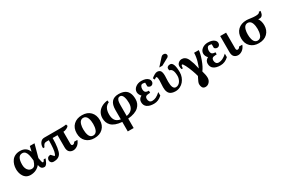

<svg xmlns="http://www.w3.org/2000/svg" viewBox="115 -2127 5493 3751"><g transform="rotate(-30 2861.0 -251.5)"><path d="M602.1 -126H643.1Q641.6 -120.1 638.7 -110.8Q635.7 -101.6 626 -77.9Q616.2 -54.2 605.7 -35.9Q595.2 -17.6 578.6 -2.7Q562 12.2 544.9 12.2Q501 12.2 479.7 -11.2Q458.5 -34.7 448.2 -86.9Q364.3 12.2 229 12.2Q190.4 12.2 158.2 -2Q126 -16.1 104.2 -39.8Q82.5 -63.5 67.6 -94.7Q52.7 -126 45.9 -159.7Q39.1 -193.4 39.1 -228Q39.1 -280.8 53.2 -328.1Q67.4 -375.5 95.5 -414.8Q123.5 -454.1 170.9 -477.1Q218.3 -500 279.8 -500Q424.8 -500 473.1 -373L499 -487.8H605L525.9 -198.2Q527.8 -188.5 530.5 -175.3Q533.2 -162.1 534.7 -154.1Q536.1 -146 538.3 -135.7Q540.5 -125.5 542.2 -119.4Q543.9 -113.3 545.9 -106.4Q547.9 -99.6 549.8 -95.7Q551.8 -91.8 554.2 -88.4Q556.6 -85 559.3 -83.5Q562 -82 564.9 -82Q574.7 -82 584 -93Q593.3 -104 597.7 -115.2ZM419.9 -205.1 418 -227.1Q414.6 -258.8 411.1 -281.7Q407.7 -304.7 401.9 -331.1Q396 -357.4 387.2 -375.5Q378.4 -393.6 366.5 -408.9Q354.5 -424.3 337.2 -432.1Q319.8 -439.9 297.9 -439.9Q186 -439.9 186 -245.1Q186 -200.7 199.5 -164.1Q212.9 -127.4 241.7 -103.8Q270.5 -80.1 310.1 -80.1Q353.5 -80.1 377 -109.6Q400.4 -139.2 419.9 -205.1Z M1363.8 -126Q1351.1 -89.4 1330.1 -61.5Q1309.1 -33.7 1285.6 -18.3Q1262.2 -2.9 1239.7 4.6Q1217.3 12.2 1196.8 12.2Q1173.3 12.2 1152.8 5.9Q1132.3 -0.5 1113.8 -14.9Q1095.2 -29.3 1084.5 -57.1Q1073.7 -85 1073.7 -123V-399.9H962.9Q962.9 -280.3 948.7 -191.4Q934.6 -102.5 912.6 -64.9Q866.7 12.2 752 12.2Q718.8 12.2 697.8 -8.5Q676.8 -29.3 676.8 -59.1Q676.8 -71.8 680.7 -84.5Q684.6 -97.2 693.6 -109.6Q702.6 -122.1 720.2 -129.6Q737.8 -137.2 761.7 -137.2L819.8 -75.2Q825.7 -75.2 832.8 -84.5Q839.8 -93.8 843.8 -103Q862.3 -142.6 869.6 -221.9Q877 -301.3 877 -374V-399.9H828.6Q807.6 -399.9 792.2 -394.8Q776.9 -389.6 766.1 -377.9Q755.4 -366.2 748.5 -353.5Q741.7 -340.8 733.9 -320.8H701.7Q701.7 -345.7 702.6 -358.9Q707.5 -410.6 740 -449.2Q772.5 -487.8 824.7 -487.8H1198.7Q1228 -487.8 1269 -490.2Q1310.1 -492.7 1321.8 -497.1L1333.5 -460Q1322.8 -439.9 1282.7 -419.9Q1242.7 -399.9 1206.5 -399.9V-133.8Q1206.5 -86.9 1236.8 -86.9Q1271.5 -86.9 1290.5 -126Z M1937.5 -241.2Q1937.5 -127.9 1866.2 -57.9Q1794.9 12.2 1672.4 12.2Q1557.1 12.2 1486.3 -56.4Q1415.5 -125 1415.5 -242.2Q1415.5 -362.8 1488 -431.4Q1560.5 -500 1679.2 -500Q1800.8 -500 1869.1 -428.7Q1937.5 -357.4 1937.5 -241.2ZM1787.1 -242.2Q1787.1 -277.8 1782.2 -310.1Q1777.3 -342.3 1765.9 -373.8Q1754.4 -405.3 1731.2 -424.1Q1708 -442.9 1675.3 -442.9Q1649.4 -442.9 1629.4 -430.4Q1609.4 -418 1597.7 -398.7Q1585.9 -379.4 1578.4 -352.3Q1570.8 -325.2 1568.1 -299.8Q1565.4 -274.4 1565.4 -246.1Q1565.4 -209.5 1570.1 -177.5Q1574.7 -145.5 1585.9 -113.5Q1597.2 -81.5 1620.1 -62.7Q1643.1 -43.9 1676.3 -43.9Q1708.5 -43.9 1731.4 -61.8Q1754.4 -79.6 1765.9 -110.4Q1777.3 -141.1 1782.2 -173.1Q1787.1 -205.1 1787.1 -242.2Z M2147.9 -247.1Q2147.9 -209 2154.3 -179.2Q2160.6 -149.4 2176.3 -121.6Q2191.9 -93.8 2222.9 -75.2Q2253.9 -56.6 2298.8 -48.8V-259.8Q2298.8 -379.9 2349.1 -439.9Q2399.4 -500 2506.8 -500Q2561.5 -500 2603.5 -487.1Q2645.5 -474.1 2672.1 -451.9Q2698.7 -429.7 2715.8 -397Q2732.9 -364.3 2739.7 -327.9Q2746.6 -291.5 2746.6 -247.1Q2746.6 -196.8 2728.3 -153.8Q2710 -110.8 2673.1 -76.2Q2636.2 -41.5 2574.7 -19Q2513.2 3.4 2431.6 9.8V223.1H2298.8V8.8Q2216.3 2.4 2156.5 -19.8Q2096.7 -42 2062.7 -76.9Q2028.8 -111.8 2013.4 -153.8Q1998 -195.8 1998 -247.1Q1998 -311.5 2026.6 -364.7Q2055.2 -418 2114.7 -454.3Q2174.3 -490.7 2257.8 -500L2262.7 -456.1Q2147.9 -410.6 2147.9 -247.1ZM2431.6 -274.9V-48.8Q2597.7 -76.7 2597.7 -247.1Q2597.7 -284.2 2593.3 -318.1Q2588.9 -352.1 2579.1 -382.1Q2569.3 -412.1 2551.8 -430.2Q2534.2 -448.2 2510.7 -448.2Q2492.7 -448.2 2479 -441.9Q2465.3 -435.5 2456.8 -422.1Q2448.2 -408.7 2442.9 -394.3Q2437.5 -379.9 2435.3 -357.7Q2433.1 -335.4 2432.4 -318.1Q2431.6 -300.8 2431.6 -274.9Z M3199.2 -65.9Q3117.2 12.2 3016.1 12.2Q2918 12.2 2863.8 -26.4Q2809.6 -64.9 2809.6 -142.1Q2809.6 -215.3 2880.4 -250Q2857.9 -272.5 2845.2 -299.8Q2832.5 -327.1 2832.5 -353Q2832.5 -416 2886.7 -458Q2940.9 -500 3017.6 -500Q3066.4 -500 3105.7 -488Q3145 -476.1 3170.2 -449.7Q3195.3 -423.3 3195.3 -386.2Q3195.3 -357.9 3176 -337.4Q3156.7 -316.9 3130.4 -316.9Q3118.7 -316.9 3107.9 -320.3Q3097.2 -323.7 3090.6 -328.4Q3084 -333 3078.9 -337.6Q3073.7 -342.3 3071.3 -345.7L3069.3 -349.1V-431.2Q3066.4 -434.6 3047.4 -437.7Q3028.3 -440.9 3014.2 -440.9Q2986.8 -440.9 2971.2 -413.8Q2955.6 -386.7 2955.6 -353Q2955.6 -301.8 2977.5 -280.8Q2999.5 -259.8 3054.2 -259.8V-211.9L3027.3 -210.9Q2974.6 -209.5 2955.6 -192.1Q2936.5 -174.8 2936.5 -143.1Q2936.5 -106 2955.1 -80.1Q2973.6 -54.2 3015.1 -54.2Q3057.1 -54.2 3101.1 -75Q3145 -95.7 3199.2 -145Z M3668 -500Q3757.3 -500 3757.3 -267.1Q3757.3 -214.8 3738.5 -164.6Q3719.7 -114.3 3687 -75.2Q3654.3 -36.1 3606 -12.5Q3557.6 11.2 3502.9 11.2Q3459.5 11.2 3427.5 0.7Q3395.5 -9.8 3376.5 -26.6Q3357.4 -43.5 3346.2 -69.1Q3335 -94.7 3331.1 -120.1Q3327.1 -145.5 3327.1 -178.2Q3327.1 -204.6 3330.6 -255.9Q3334 -307.1 3334 -328.1Q3334 -417 3310.1 -417Q3300.3 -417 3283.2 -404.5Q3266.1 -392.1 3262.2 -391.1L3242.2 -430.2Q3272.5 -456.5 3310.3 -478.3Q3348.1 -500 3374 -500Q3398.9 -500 3417.2 -491.9Q3435.5 -483.9 3445.8 -471.2Q3456.1 -458.5 3462.2 -438.5Q3468.3 -418.5 3470.2 -399.2Q3472.2 -379.9 3472.2 -354Q3472.2 -343.3 3469.7 -297.6Q3467.3 -252 3467.3 -222.2Q3467.3 -54.2 3547.4 -54.2Q3578.6 -54.2 3605.2 -71Q3631.8 -87.9 3648.4 -114.3Q3665 -140.6 3674.1 -170.7Q3683.1 -200.7 3683.1 -229Q3683.1 -394.5 3600.1 -402.8Q3592.3 -418.9 3592.3 -446.8Q3592.3 -468.3 3612.3 -484.1Q3632.3 -500 3668 -500ZM3714.4 -681.2Q3714.4 -670.9 3706.3 -658Q3698.2 -645 3688 -639.2L3526.4 -550.8H3456.1L3593.3 -702.1Q3610.4 -720.7 3623.3 -727.3Q3636.2 -733.9 3656.2 -733.9Q3686 -733.9 3700.2 -718Q3714.4 -702.1 3714.4 -681.2Z M4189 -460H4293.9Q4293.9 -392.6 4246.3 -260.3Q4198.7 -127.9 4146 -64Q4175.3 33.2 4175.3 92.8Q4175.3 150.4 4139.4 190.7Q4103.5 231 4051.3 231Q4026.4 231 4008.8 220.9Q3991.2 210.9 3982.4 193.8Q3973.6 176.8 3970 158.9Q3966.3 141.1 3966.3 120.1Q3966.3 99.6 3980.2 66.4Q3994.1 33.2 4010 4.2Q4025.9 -24.9 4027.3 -29.8Q4013.7 -86.4 3983.4 -168.5Q3953.1 -250.5 3920.2 -314.7Q3887.2 -378.9 3871.1 -378.9Q3847.2 -378.9 3847.2 -306.2H3815.9Q3806.2 -338.9 3806.2 -373Q3806.2 -417 3839.4 -446Q3872.6 -475.1 3916 -475.1Q3935.1 -475.1 3951.7 -470.7Q3968.3 -466.3 3980.7 -458Q3993.2 -449.7 4002.9 -441.4Q4012.7 -433.1 4020.5 -421.9Q4028.3 -410.6 4032.5 -403.8Q4036.6 -397 4041.3 -387.7Q4045.9 -378.4 4045.9 -377.9Q4073.2 -312 4084.2 -275.4Q4095.2 -238.8 4115.2 -147.9Q4138.2 -201.2 4162.1 -282.2Q4173.3 -319.3 4181.2 -368.9Q4189 -418.5 4189 -460Z M4700.7 -65.9Q4618.7 12.2 4517.6 12.2Q4419.4 12.2 4365.2 -26.4Q4311 -64.9 4311 -142.1Q4311 -215.3 4381.8 -250Q4359.4 -272.5 4346.7 -299.8Q4334 -327.1 4334 -353Q4334 -416 4388.2 -458Q4442.4 -500 4519 -500Q4567.9 -500 4607.2 -488Q4646.5 -476.1 4671.6 -449.7Q4696.8 -423.3 4696.8 -386.2Q4696.8 -357.9 4677.5 -337.4Q4658.2 -316.9 4631.8 -316.9Q4620.1 -316.9 4609.4 -320.3Q4598.6 -323.7 4592 -328.4Q4585.4 -333 4580.3 -337.6Q4575.2 -342.3 4572.8 -345.7L4570.8 -349.1V-431.2Q4567.9 -434.6 4548.8 -437.7Q4529.8 -440.9 4515.6 -440.9Q4488.3 -440.9 4472.7 -413.8Q4457 -386.7 4457 -353Q4457 -301.8 4479 -280.8Q4501 -259.8 4555.7 -259.8V-211.9L4528.8 -210.9Q4476.1 -209.5 4457 -192.1Q4438 -174.8 4438 -143.1Q4438 -106 4456.5 -80.1Q4475.1 -54.2 4516.6 -54.2Q4558.6 -54.2 4602.5 -75Q4646.5 -95.7 4700.7 -145Z M5083.5 -126Q5070.8 -89.4 5049.8 -61.5Q5028.8 -33.7 5005.4 -18.3Q4981.9 -2.9 4959.5 4.6Q4937 12.2 4916.5 12.2Q4893.1 12.2 4872.6 5.9Q4852.1 -0.5 4833.5 -14.9Q4814.9 -29.3 4804.2 -57.1Q4793.5 -85 4793.5 -123V-487.8H4926.8V-133.8Q4926.8 -86.9 4956.5 -86.9Q4991.7 -86.9 5010.7 -126Z M5722.2 -521Q5716.8 -474.6 5708.5 -453.1Q5686.5 -399.4 5635.3 -398.9Q5610.8 -398.9 5601.1 -400.9Q5646.5 -333 5646.5 -241.2Q5646.5 -128.4 5575.7 -58.1Q5504.9 12.2 5382.3 12.2Q5267.1 12.2 5196.3 -56.4Q5125.5 -125 5125.5 -242.2Q5125.5 -362.8 5198 -431.4Q5270.5 -500 5389.2 -500Q5420.4 -500 5481 -491Q5541.5 -481.9 5589.4 -481.9Q5680.2 -481.9 5684.1 -521ZM5497.1 -242.2Q5497.1 -277.8 5492.2 -310.1Q5487.3 -342.3 5475.8 -373.8Q5464.4 -405.3 5441.2 -424.1Q5418 -442.9 5385.3 -442.9Q5359.4 -442.9 5339.4 -430.4Q5319.3 -418 5307.6 -398.7Q5295.9 -379.4 5288.3 -352.3Q5280.8 -325.2 5278.1 -299.8Q5275.4 -274.4 5275.4 -246.1Q5275.4 -217.8 5277.8 -192.1Q5280.3 -166.5 5287.8 -138.4Q5295.4 -110.4 5307.1 -90.3Q5318.8 -70.3 5339.1 -57.1Q5359.4 -43.9 5386.2 -43.9Q5418.5 -43.9 5441.4 -62Q5464.4 -80.1 5475.8 -110.8Q5487.3 -141.6 5492.2 -173.6Q5497.1 -205.6 5497.1 -242.2Z"/></g></svg>

Font: Veleka
Style: Bold
Weight: 700
Designer: Stefan Peev, Context Ltd, 2016; SIL International, 1997-2014.
Foundry: Stefan Peev, Context Ltd, 2016
Version: Version 1.000